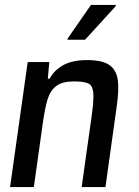

<svg xmlns="http://www.w3.org/2000/svg" viewBox="-20 -763 566 783"><path d="M21 0ZM353 -284Q363 -354 360.5 -383.5Q358 -413 341.5 -422Q325 -431 281 -431Q235 -431 210.5 -413Q186 -395 175 -361Q164 -327 155 -264L118 0H21L93 -510H181L175 -442H182Q203 -479 240 -498.5Q277 -518 335 -518Q398 -518 426.5 -497.5Q455 -477 460.5 -436Q466 -395 455 -322L410 0H313ZM255 -601 256 -606 351 -743H452V-738L327 -601Z"/></svg>

Font: Assailand Medium
Style: Italic
Weight: 500
Italic angle: -8°
Designer: Hector Gatti with collaboration of the Omnibus-Type team
Foundry: Omnibus-Type
Version: Version 0.072;October 19, 2019;FontCreator 12.0.0.2547 64-bi